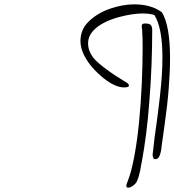

<svg xmlns="http://www.w3.org/2000/svg" viewBox="-20 -647 802 883"><path d="M694 85Q687 85 684.5 78.5Q682 72 682 64Q682 57 683 55Q690 -14 701 -87Q710 -154 715.5 -204Q721 -254 724 -296.5Q727 -339 727 -383Q727 -519 690 -578Q668 -585 636 -585Q592 -585 533 -570Q493 -560 459.5 -543Q426 -526 405.5 -502Q385 -478 385 -448Q385 -399 431.5 -358.5Q478 -318 548 -276Q550 -275 561.5 -268Q573 -261 573 -253Q573 -245 550 -245Q532 -245 511.5 -253.5Q491 -262 473 -275Q442 -297 413.5 -327Q385 -357 367.5 -391.5Q350 -426 350 -458Q350 -513 390 -550Q430 -588 487.5 -607.5Q545 -627 597 -627Q676 -627 725 -590Q762 -528 762 -380Q762 -318 756 -241Q750 -164 737 -73L724 20Q723 23 723 27.5Q723 32 722 38Q721 44 720 48.5Q719 53 718 57Q716 68 710 76.5Q704 85 694 85ZM570 216Q561 216 561 208Q561 203 563 197.5Q565 192 566 190Q584 145 597.5 73Q611 1 619.5 -85.5Q628 -172 632 -261Q636 -350 636 -428Q636 -452 635.5 -470Q635 -488 634 -501Q634 -505 634 -508Q634 -511 633 -515Q632 -519 632 -522Q632 -525 632 -529Q632 -539 647 -539Q668 -539 674 -531.5Q680 -524 680 -508Q680 -434 677 -352.5Q674 -271 667 -183Q661 -101 652 -31Q643 39 632 98Q631 102 629 112Q627 122 625 136Q619 165 610 186Q606 196 593 206Q580 216 570 216Z"/></svg>

Font: Allison
Style: Regular
Weight: 400
Designer: Robert E. Leuschke
Foundry: Robert E. Leuschke
Version: Version 1.010; ttfautohint (v1.8.3)